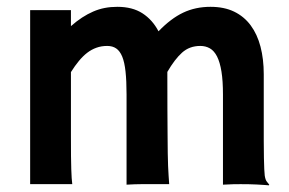

<svg xmlns="http://www.w3.org/2000/svg" viewBox="-20 -540 846 563"><path d="M68.4 -510.3H188V-463.4Q204.6 -478 220.7 -488.5Q236.8 -499 253.2 -506.1Q269.5 -513.2 286.9 -516.6Q304.2 -520 324.2 -520Q368.2 -520 397.7 -501Q427.2 -481.9 444.8 -448.2Q481 -485.8 517.1 -502.9Q553.2 -520 597.2 -520Q637.2 -520 666.5 -505.9Q695.8 -491.7 715.1 -465.6Q734.4 -439.5 743.9 -403.1Q753.4 -366.7 753.4 -322.3V-202.6Q753.4 -158.7 753.4 -128.2Q753.4 -97.7 753.9 -76.9Q754.4 -56.2 754.9 -43.9Q755.4 -31.7 756.3 -24.9Q758.3 -12.2 762.5 -7.3Q766.6 -2.4 769.5 1.5L768.6 3.4Q761.7 2.9 752.4 2.2Q743.2 1.5 732.2 1Q721.2 0.5 709.2 0.2Q697.3 0 685.5 0Q677.2 0 664.3 0.2Q651.4 0.5 633.8 1.5V-262.7Q633.8 -302.7 629.4 -330.1Q625 -357.4 616.5 -374.3Q607.9 -391.1 595.5 -398.2Q583 -405.3 567.4 -405.3Q535.6 -405.3 513.9 -385.7Q492.2 -366.2 470.7 -329.1V-322.3Q470.7 -262.7 470.9 -219Q471.2 -175.3 471.4 -143.8Q471.7 -112.3 471.9 -90.6Q472.2 -68.8 472.9 -53Q473.6 -37.1 474.4 -24.9Q475.1 -12.7 476.1 0H414.1Q410.2 0 393.8 0Q377.4 0 351.1 1.5V-263.2Q351.1 -302.7 348.1 -330.1Q345.2 -357.4 338.4 -374Q331.5 -390.6 320.8 -397.9Q310.1 -405.3 294.4 -405.3Q277.3 -405.3 262.9 -400.1Q248.5 -395 235.8 -385.3Q223.1 -375.5 211.4 -361.3Q199.7 -347.2 188 -328.6V-141.1Q188 -106.4 188.2 -83Q188.5 -59.6 189 -43.7Q189.5 -27.8 190.2 -17.8Q190.9 -7.8 191.9 0H68.4Z"/></svg>

Font: Hammersmith One
Style: Regular
Weight: 400
Designer: Nicole Fally
Foundry: Nicole Fally
Version: Version 1.002